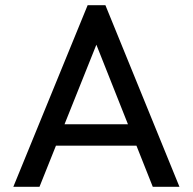

<svg xmlns="http://www.w3.org/2000/svg" viewBox="-20 -714 736 734"><path d="M31 0 315 -694H383L666 0H564L331 -587H366L131 0ZM166 -157V-239H531V-157Z"/></svg>

Font: yichuanluanma
Style: Regular
Weight: 400
Version: Version 1.00 March 24, 2023, initial release